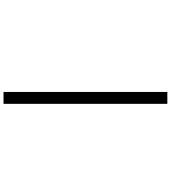

<svg xmlns="http://www.w3.org/2000/svg" viewBox="40 -880 970 1090"><g transform="rotate(-90 525.0 -335.0)"><path d="M480.5 -800H548V130H480.5Z"/></g></svg>

Font: League Mono Extended Light
Style: Regular
Weight: 300
Width: 9
Designer: Tyler Finck
Foundry: The League of Moveable Type / Tyler Finck
Version: Version 2.210